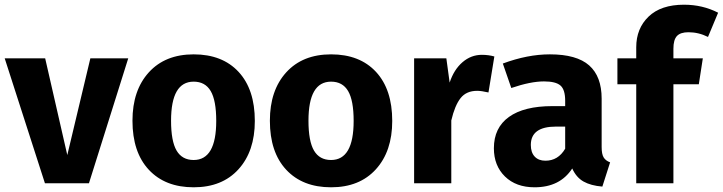

<svg xmlns="http://www.w3.org/2000/svg" viewBox="-26 -779 3072 816"><path d="M519 -531 352 0H165L-6 -531H166L260 -120L358 -531Z M797 -548Q919 -548 988 -473.5Q1057 -399 1057 -265Q1057 -136 987.5 -59.5Q918 17 797 17Q676 17 606.5 -57.5Q537 -132 537 -266Q537 -395 606.5 -471.5Q676 -548 797 -548ZM797 -432Q701 -432 701 -266Q701 -179 724.5 -139Q748 -99 797 -99Q893 -99 893 -265Q893 -352 869.5 -392Q846 -432 797 -432Z M1381 -548Q1503 -548 1572 -473.5Q1641 -399 1641 -265Q1641 -136 1571.5 -59.5Q1502 17 1381 17Q1260 17 1190.5 -57.5Q1121 -132 1121 -266Q1121 -395 1190.5 -471.5Q1260 -548 1381 -548ZM1381 -432Q1285 -432 1285 -266Q1285 -179 1308.5 -139Q1332 -99 1381 -99Q1477 -99 1477 -265Q1477 -352 1453.5 -392Q1430 -432 1381 -432Z M2022 -546Q2050 -546 2075 -539L2050 -386Q2020 -393 2002 -393Q1956 -393 1931.5 -362Q1907 -331 1892 -267V0H1734V-531H1871L1885 -428Q1903 -483 1939.5 -514.5Q1976 -546 2022 -546Z M2531 -154Q2531 -124 2539.5 -110Q2548 -96 2567 -89L2534 14Q2485 10 2454 -7.5Q2423 -25 2406 -63Q2354 17 2246 17Q2167 17 2120 -29Q2073 -75 2073 -149Q2073 -236 2137 -282Q2201 -328 2322 -328H2376V-351Q2376 -398 2356 -415.5Q2336 -433 2286 -433Q2229 -433 2147 -405L2111 -509Q2216 -548 2311 -548Q2425 -548 2478 -501Q2531 -454 2531 -360ZM2292 -96Q2346 -96 2376 -147V-241H2337Q2230 -241 2230 -163Q2230 -131 2246.5 -113.5Q2263 -96 2292 -96Z M2900 -642Q2866 -642 2851 -626Q2836 -610 2836 -572V-531H2961L2944 -421H2836V0H2678V-421H2598V-531H2678V-578Q2678 -658 2730.5 -708.5Q2783 -759 2881 -759Q2960 -759 3026 -725L2983 -622Q2943 -642 2900 -642Z"/></svg>

Font: FiraGO
Style: Bold
Weight: 700
Designer: bBox Type
Foundry: bBox Type GmbH
Version: Version 1.001;PS 001.001;hotconv 1.0.88;makeotf.lib2.5.64775